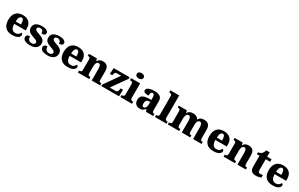

<svg xmlns="http://www.w3.org/2000/svg" viewBox="313 -2749 7375 4734"><g transform="rotate(30 4000.0 -382.0)"><path d="M314 10Q178 10 111 -62.5Q44 -135 44 -266Q44 -407 111.5 -478.5Q179 -550 302 -550Q416 -550 481.5 -489Q547 -428 547 -309V-255H221Q223 -159 257 -114.5Q291 -70 354 -70Q406 -70 438.5 -95Q471 -120 488 -157Q504 -151 514 -138Q524 -125 524 -107Q524 -78 502.5 -51Q481 -24 434.5 -7Q388 10 314 10ZM373 -323Q373 -398 357.5 -439.5Q342 -481 306 -481Q269 -481 246.5 -440.5Q224 -400 223 -323Z M824 10Q745 10 699 -6Q653 -22 633 -48.5Q613 -75 613 -108Q613 -139 628 -155.5Q643 -172 666 -179Q689 -186 713 -186Q713 -120 744 -88Q775 -56 825 -56Q875 -56 896.5 -74.5Q918 -93 918 -117Q918 -148 890 -166.5Q862 -185 796 -206Q710 -233 665.5 -272Q621 -311 621 -383Q621 -468 683 -508.5Q745 -549 847 -549Q913 -549 953 -535Q993 -521 1011.5 -499Q1030 -477 1030 -454Q1030 -419 1005 -401Q980 -383 924 -383Q924 -432 898.5 -459Q873 -486 831 -486Q800 -486 777.5 -472Q755 -458 755 -431Q755 -411 766 -396.5Q777 -382 804.5 -369Q832 -356 883 -340Q932 -324 970 -303Q1008 -282 1029 -250Q1050 -218 1050 -170Q1050 -88 992 -39Q934 10 824 10Z M1320 10Q1241 10 1195 -6Q1149 -22 1129 -48.5Q1109 -75 1109 -108Q1109 -139 1124 -155.5Q1139 -172 1162 -179Q1185 -186 1209 -186Q1209 -120 1240 -88Q1271 -56 1321 -56Q1371 -56 1392.5 -74.5Q1414 -93 1414 -117Q1414 -148 1386 -166.5Q1358 -185 1292 -206Q1206 -233 1161.5 -272Q1117 -311 1117 -383Q1117 -468 1179 -508.5Q1241 -549 1343 -549Q1409 -549 1449 -535Q1489 -521 1507.5 -499Q1526 -477 1526 -454Q1526 -419 1501 -401Q1476 -383 1420 -383Q1420 -432 1394.5 -459Q1369 -486 1327 -486Q1296 -486 1273.5 -472Q1251 -458 1251 -431Q1251 -411 1262 -396.5Q1273 -382 1300.5 -369Q1328 -356 1379 -340Q1428 -324 1466 -303Q1504 -282 1525 -250Q1546 -218 1546 -170Q1546 -88 1488 -39Q1430 10 1320 10Z M1892 10Q1756 10 1689 -62.5Q1622 -135 1622 -266Q1622 -407 1689.5 -478.5Q1757 -550 1880 -550Q1994 -550 2059.5 -489Q2125 -428 2125 -309V-255H1799Q1801 -159 1835 -114.5Q1869 -70 1932 -70Q1984 -70 2016.5 -95Q2049 -120 2066 -157Q2082 -151 2092 -138Q2102 -125 2102 -107Q2102 -78 2080.5 -51Q2059 -24 2012.5 -7Q1966 10 1892 10ZM1951 -323Q1951 -398 1935.5 -439.5Q1920 -481 1884 -481Q1847 -481 1824.5 -440.5Q1802 -400 1801 -323Z M2181 0V-57H2184Q2218 -57 2237.5 -69Q2257 -81 2257 -125V-415Q2257 -456 2239.5 -467.5Q2222 -479 2189 -479H2186V-536H2415L2428 -469H2433Q2457 -511 2492.5 -530.5Q2528 -550 2585 -550Q2664 -550 2706.5 -504.5Q2749 -459 2749 -358V-128Q2749 -82 2763.5 -69.5Q2778 -57 2811 -57H2815V0H2574V-322Q2574 -387 2560 -422Q2546 -457 2508 -457Q2479 -457 2462.5 -435.5Q2446 -414 2439 -379.5Q2432 -345 2432 -305V-122Q2432 -81 2449.5 -69Q2467 -57 2500 -57H2503V0Z M2848 0V-42L3145 -464H3022Q2994 -464 2979.5 -451.5Q2965 -439 2954 -398L2946 -366H2879L2892 -536H3343V-492L3046 -72H3205Q3241 -72 3258 -88.5Q3275 -105 3284 -153L3291 -189H3357L3352 0Z M3551 -622Q3510 -622 3482.5 -641Q3455 -660 3455 -698Q3455 -737 3482.5 -755.5Q3510 -774 3551 -774Q3590 -774 3619.5 -755.5Q3649 -737 3649 -698Q3649 -660 3619.5 -641Q3590 -622 3551 -622ZM3390 0V-57H3402Q3428 -57 3448.5 -71Q3469 -85 3469 -127V-415Q3469 -453 3448 -466Q3427 -479 3402 -479H3386V-536H3644V-125Q3644 -84 3664.5 -70.5Q3685 -57 3711 -57H3722V0Z M3941 10Q3876 10 3830 -30Q3784 -70 3784 -154Q3784 -236 3839 -275Q3894 -314 4006 -318L4088 -321V-375Q4088 -428 4076 -456.5Q4064 -485 4031 -485Q4001 -485 3986.5 -456Q3972 -427 3972 -377Q3899 -377 3862.5 -392.5Q3826 -408 3826 -446Q3826 -483 3855.5 -506Q3885 -529 3934 -539.5Q3983 -550 4042 -550Q4153 -550 4208 -512.5Q4263 -475 4263 -381V-128Q4263 -87 4276 -72Q4289 -57 4323 -57H4327V0H4120L4097 -62H4088Q4065 -35 4045.5 -19.5Q4026 -4 4002 3Q3978 10 3941 10ZM4010 -67Q4045 -67 4066.5 -101Q4088 -135 4088 -191V-264L4051 -261Q4001 -258 3981.5 -230.5Q3962 -203 3962 -151Q3962 -67 4010 -67Z M4374 0V-57H4385Q4410 -57 4431 -70.5Q4452 -84 4452 -125V-644Q4452 -670 4439.5 -682.5Q4427 -695 4411.5 -699Q4396 -703 4385 -703H4374V-760H4627V-125Q4627 -84 4648 -70.5Q4669 -57 4694 -57H4705V0Z M4741 0V-57H4744Q4778 -57 4797.5 -69Q4817 -81 4817 -125V-419Q4817 -460 4798.5 -471.5Q4780 -483 4747 -483H4744V-536H4975L4988 -469H4993Q5017 -512 5054 -531Q5091 -550 5152 -550Q5208 -550 5245.5 -530.5Q5283 -511 5300 -469H5307Q5330 -512 5369.5 -531Q5409 -550 5466 -550Q5546 -550 5590.5 -504.5Q5635 -459 5635 -358V-128Q5635 -82 5649.5 -69.5Q5664 -57 5698 -57H5702V0H5460V-322Q5460 -387 5444.5 -422Q5429 -457 5390 -457Q5363 -457 5345.5 -437.5Q5328 -418 5320.5 -386Q5313 -354 5313 -316V-128Q5313 -82 5327 -69.5Q5341 -57 5375 -57H5379V0H5138V-322Q5138 -387 5123 -422Q5108 -457 5069 -457Q5040 -457 5023.5 -435.5Q5007 -414 4999.5 -379.5Q4992 -345 4992 -305V-122Q4992 -81 5009.5 -69Q5027 -57 5060 -57H5063V0Z M6040 10Q5904 10 5837 -62.5Q5770 -135 5770 -266Q5770 -407 5837.5 -478.5Q5905 -550 6028 -550Q6142 -550 6207.5 -489Q6273 -428 6273 -309V-255H5947Q5949 -159 5983 -114.5Q6017 -70 6080 -70Q6132 -70 6164.5 -95Q6197 -120 6214 -157Q6230 -151 6240 -138Q6250 -125 6250 -107Q6250 -78 6228.5 -51Q6207 -24 6160.5 -7Q6114 10 6040 10ZM6099 -323Q6099 -398 6083.5 -439.5Q6068 -481 6032 -481Q5995 -481 5972.5 -440.5Q5950 -400 5949 -323Z M6329 0V-57H6332Q6366 -57 6385.5 -69Q6405 -81 6405 -125V-415Q6405 -456 6387.5 -467.5Q6370 -479 6337 -479H6334V-536H6563L6576 -469H6581Q6605 -511 6640.5 -530.5Q6676 -550 6733 -550Q6812 -550 6854.5 -504.5Q6897 -459 6897 -358V-128Q6897 -82 6911.5 -69.5Q6926 -57 6959 -57H6963V0H6722V-322Q6722 -387 6708 -422Q6694 -457 6656 -457Q6627 -457 6610.5 -435.5Q6594 -414 6587 -379.5Q6580 -345 6580 -305V-122Q6580 -81 6597.5 -69Q6615 -57 6648 -57H6651V0Z M7243 10Q7170 10 7127 -25.5Q7084 -61 7084 -149V-464H7010V-519Q7048 -519 7074.5 -534Q7101 -549 7116 -565Q7130 -580 7142 -604Q7154 -628 7162 -661H7260V-536H7386V-464H7260V-165Q7260 -122 7273 -102.5Q7286 -83 7322 -83Q7342 -83 7361 -85.5Q7380 -88 7395 -92V-19Q7378 -11 7339 -0.5Q7300 10 7243 10Z M7728 10Q7592 10 7525 -62.5Q7458 -135 7458 -266Q7458 -407 7525.5 -478.5Q7593 -550 7716 -550Q7830 -550 7895.5 -489Q7961 -428 7961 -309V-255H7635Q7637 -159 7671 -114.5Q7705 -70 7768 -70Q7820 -70 7852.5 -95Q7885 -120 7902 -157Q7918 -151 7928 -138Q7938 -125 7938 -107Q7938 -78 7916.5 -51Q7895 -24 7848.5 -7Q7802 10 7728 10ZM7787 -323Q7787 -398 7771.5 -439.5Q7756 -481 7720 -481Q7683 -481 7660.5 -440.5Q7638 -400 7637 -323Z"/></g></svg>

Font: Noto Serif Tamil ExtraBold
Style: Italic
Weight: 800
Italic angle: -12°
Designer: Indian Type Foundry, Tom Grace, and the Monotype Design Team
Foundry: Monotype Imaging Inc.
Version: Version 2.003; ttfautohint (v1.8.4.7-5d5b)